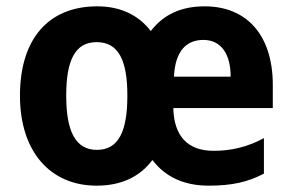

<svg xmlns="http://www.w3.org/2000/svg" viewBox="-20 -576 923 606"><path d="M626 -556C550 -556 495 -529 456 -478C416 -530 358 -556 287 -556C131 -556 43 -451 43 -274C43 -97 139 10 285 10C361 10 421 -17 461 -71C503 -16 563 10 639 10C714 10 763 -2 813 -28V-140C759 -111 708 -100 654 -100C571 -100 529 -148 527 -235H841V-308C841 -465 759 -556 626 -556ZM622 -450C679 -450 708 -404 708 -334H529C533 -415 568 -450 622 -450ZM285 -443C354 -443 382 -386 382 -274C382 -161 354 -103 286 -103C218 -103 189 -162 189 -274C189 -386 217 -443 285 -443Z"/></svg>

Font: Noto Sans Devanagari SemiCondensed
Style: Bold
Weight: 700
Width: 4
Designer: Jelle Bosma - Monotype Design Team
Foundry: Monotype Imaging Inc.
Version: Version 2.004